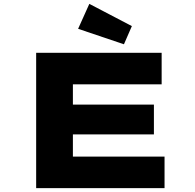

<svg xmlns="http://www.w3.org/2000/svg" viewBox="-20 -973 1008 993"><path d="M167 0V-700H816V-537H357V-163H831V0ZM271 -278V-432H776V-278ZM621 -744 384 -824 442 -953 662 -838Z"/></svg>

Font: Lexend Zetta ExtraBold
Style: Regular
Weight: 800
Designer: Bonnie Shaver-Troup, Thomas Jockin
Foundry: Lexend
Version: Version 1.007